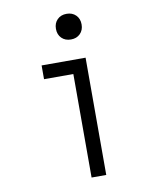

<svg xmlns="http://www.w3.org/2000/svg" viewBox="-99 -1001 864 1075"><g transform="rotate(-10 333.5 -463.5)"><path d="M301.4 -906.9Q321.6 -927.1 354.2 -927.1Q386.7 -927.1 406.9 -906.9Q427.1 -886.7 427.1 -854.2Q427.1 -821.6 406.9 -801.4Q386.7 -781.2 354.2 -781.2Q321.6 -781.2 301.4 -801.4Q281.2 -821.6 281.2 -854.2Q281.2 -886.7 301.4 -906.9ZM333.3 0V-588.5H166.7V-666.7H416.7V0Z"/></g></svg>

Font: Monoid
Style: Regular
Weight: 400
Width: 4
Monospace: yes
Designer: Andreas Larsen (@larsenwork)
Version: Version 0.61